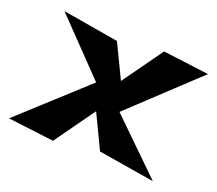

<svg xmlns="http://www.w3.org/2000/svg" viewBox="-104 -675 971 858"><g transform="rotate(20 381.0 -245.5)"><path d="M66 -535 308 -284 -3 0 216 27 352 -163 430 0 697 44 451 -196 765 -490 546 -518 410 -328 332 -490Z"/></g></svg>

Font: Chaingun
Style: Ita
Weight: 400
Version: Version 0.91